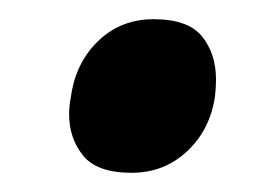

<svg xmlns="http://www.w3.org/2000/svg" viewBox="-20 -169 278 200"><path d="M117 11Q81 11 66.5 -7Q52 -25 52 -50Q52 -59 54 -69Q59 -104 82.5 -126.5Q106 -149 140 -149Q176 -149 190.5 -131Q205 -113 205 -86Q205 -78 204 -69Q199 -34 175 -11.5Q151 11 117 11Z"/></svg>

Font: Lexend Med
Style: Italic
Weight: 500
Italic angle: -8.13011°
Designer: Bonnie Shaver-Troup, Thomas Jockin
Foundry: Lexend
Version: Version 1.007